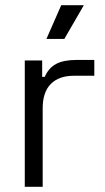

<svg xmlns="http://www.w3.org/2000/svg" viewBox="-20 -720 404 740"><path d="M142.5 -423.8H152.5Q167.2 -458 196.2 -473.5Q225.2 -489 275 -489H343.5V-428H264.2Q207.5 -428 176 -396.6Q144.5 -365.2 144.5 -302.2V0H75.5V-487H142.5ZM303.2 -700 228 -570H159L216 -700Z"/></svg>

Font: Space Grotesk Variable
Style: Regular
Weight: 400
Designer: Florian Karsten (Space Grotesk), Colophon Foundry (Space Mono)
Foundry: Florian Karsten
Version: Version 1.106